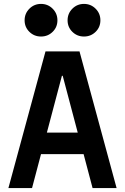

<svg xmlns="http://www.w3.org/2000/svg" viewBox="-20 -963 640 983"><path d="M144 0 190 -174H408L454 0H577L387 -700H213L23 0ZM220 -284 297 -575H301L378 -284ZM106 -859Q106 -824 130.5 -800Q155 -776 190 -776Q225 -776 249.5 -800Q274 -824 274 -859Q274 -894 249.5 -918.5Q225 -943 190 -943Q155 -943 130.5 -918.5Q106 -894 106 -859ZM326 -859Q326 -824 350.5 -800Q375 -776 410 -776Q445 -776 469.5 -800Q494 -824 494 -859Q494 -894 469.5 -918.5Q445 -943 410 -943Q375 -943 350.5 -918.5Q326 -894 326 -859Z"/></svg>

Font: CommitMonoV142 ExtLt
Style: Regular
Weight: 200
Monospace: yes
Designer: Eigil Nikolajsen
Foundry: Eigil Nikolajsen
Version: Version 1.142